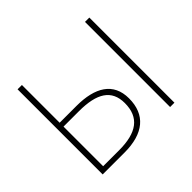

<svg xmlns="http://www.w3.org/2000/svg" viewBox="-163 -942 1158 1158"><g transform="rotate(-45 416.0 -363.0)"><path d="M110 0H296C459 0 547 -73 547 -212C547 -346 448 -404 291 -404H147V-726H110ZM147 -33V-371H278C431 -371 509 -323 509 -210C509 -87 432 -33 283 -33ZM685 0H722V-726H685Z"/></g></svg>

Font: Noto Sans CJK SC Thin
Style: Regular
Weight: 100
Designer: Ryoko NISHIZUKA 西塚涼子 (kana, bopomofo & ideographs); Paul D. Hunt (Latin, Greek & Cyrillic); Sandoll Communications 산돌커뮤니
Foundry: Adobe
Version: Version 2.004;hotconv 1.0.118;makeotfexe 2.5.65603